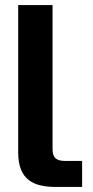

<svg xmlns="http://www.w3.org/2000/svg" viewBox="-20 -740 370 760"><path d="M52 -720V-137C52 -26 115 0 202 0H305V-103H237C200 -103 188 -118 188 -151V-720Z"/></svg>

Font: Aspekta 650
Style: Regular
Weight: 650
Designer: Ivo Dolenc
Version: Version 2.000